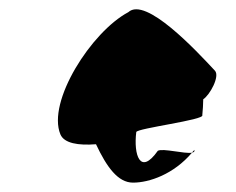

<svg xmlns="http://www.w3.org/2000/svg" viewBox="-20 -718 503 410"><path d="M109 -431C117 -412 147 -407 185 -410C208 -361 232 -328 264 -328C299 -328 351 -346 390 -392C374 -389 328 -402 317 -396C279 -342 265 -388 271 -436C272 -444 418 -462 412 -472C413 -484 414 -495 414 -506C428 -515 450 -555 439 -567C399 -610 291 -726 254 -692C175 -650 80 -501 109 -431ZM390 -392C394 -393 396 -394 395 -398C394 -396 391 -394 390 -392Z"/></svg>

Font: Ampere
Style: UltCndIta
Weight: 400
Version: Version 1